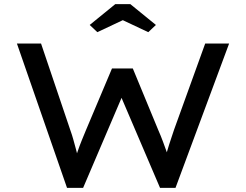

<svg xmlns="http://www.w3.org/2000/svg" viewBox="-20 -911 1193 931"><path d="M305 0 62 -700H179L322 -277Q329 -258 335.5 -234.5Q342 -211 348.5 -187Q355 -163 360 -141.5Q365 -120 370 -103L333 -104Q345 -143 355.5 -174Q366 -205 376.5 -230.5Q387 -256 396 -278L523 -579H624L748 -279Q760 -252 770.5 -223.5Q781 -195 791 -167Q801 -139 807 -113L773 -106Q778 -128 782 -145Q786 -162 790.5 -178Q795 -194 800 -209.5Q805 -225 811 -243Q817 -261 824 -282L975 -700H1091L831 0H756L561 -456L576 -452L383 0ZM452 -755 415 -790 539 -891H612L736 -790L699 -755L561 -820H590Z"/></svg>

Font: Lexend Giga
Style: Regular
Weight: 400
Designer: Bonnie Shaver-Troup, Thomas Jockin
Foundry: Lexend
Version: Version 1.007